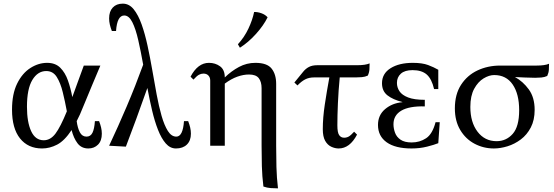

<svg xmlns="http://www.w3.org/2000/svg" viewBox="-20 -800 3039 1054"><path d="M539 -66Q539 -27 518 -6Q497 15 465 15Q427 15 405.5 -13.5Q384 -42 373 -86Q334 -27 293.5 -6Q253 15 211 15Q134 15 90 -40Q46 -95 46 -198Q46 -284 74 -341Q102 -398 146.5 -426.5Q191 -455 239 -455Q284 -455 311 -428Q338 -401 353 -358Q368 -315 377 -267Q390 -304 406 -347Q422 -390 440 -440H531Q508 -386 485.5 -332Q463 -278 445.5 -235.5Q428 -193 419 -172Q410 -152 401 -135Q406 -97 418.5 -73.5Q431 -50 455 -50Q477 -50 487.5 -71Q498 -92 501 -135H524Q531 -117 535 -100Q539 -83 539 -66ZM128 -214Q128 -130 151 -80Q174 -30 220 -30Q257 -30 284.5 -66.5Q312 -103 347 -189Q337 -243 324.5 -294Q312 -345 291.5 -377.5Q271 -410 234 -410Q187 -410 157.5 -361Q128 -312 128 -214Z M1013 -135Q1020 -117 1024 -100Q1028 -83 1028 -66Q1028 -28 1006 -6.5Q984 15 946 15Q914 15 890 -12.5Q866 -40 847.5 -87Q829 -134 815 -193.5Q801 -253 789 -317Q759 -232 728.5 -148.5Q698 -65 671 5L579 0Q628 -104 675.5 -215.5Q723 -327 766 -445Q753 -518 739 -579.5Q725 -641 706.5 -678Q688 -715 662 -715Q623 -715 617 -630H594Q587 -648 583 -665Q579 -682 579 -699Q579 -737 599 -758.5Q619 -780 654 -780Q689 -780 714 -749Q739 -718 757.5 -666Q776 -614 790 -549Q804 -484 816 -415Q828 -346 840 -281Q852 -216 867 -164Q882 -112 901.5 -81Q921 -50 948 -50Q984 -50 990 -135Z M1134 0V-358Q1134 -375 1124 -385.5Q1114 -396 1097 -396Q1084 -396 1072 -389.5Q1060 -383 1042 -363L1026 -379Q1066 -455 1127 -455Q1162 -455 1188 -436Q1214 -417 1214 -375Q1250 -410 1292 -432.5Q1334 -455 1382 -455Q1446 -455 1471 -423.5Q1496 -392 1496 -340V0Q1496 58 1497.5 116.5Q1499 175 1506 234Q1486 234 1466 232.5Q1446 231 1426 224Q1419 168 1417.5 112Q1416 56 1416 0V-316Q1416 -351 1400.5 -371Q1385 -391 1347 -391Q1316 -391 1282.5 -379Q1249 -367 1214 -341V0ZM1375 -734Q1393 -735 1414.5 -727.5Q1436 -720 1449 -705Q1427 -660 1385 -613.5Q1343 -567 1297 -538L1286 -557Q1321 -595 1343.5 -642.5Q1366 -690 1375 -734Z M1613 -331 1596 -347 1645 -407Q1658 -423 1676 -432.5Q1694 -442 1722 -442H1940Q1986 -442 2009 -452Q2009 -436 2008 -419Q2007 -402 1999 -385Q1984 -378 1966.5 -376.5Q1949 -375 1933 -375H1845Q1838 -302 1835 -233.5Q1832 -165 1832 -112Q1832 -72 1842 -58Q1852 -44 1869 -44Q1883 -44 1894.5 -50.5Q1906 -57 1924 -77L1940 -61Q1900 15 1839 15Q1819 15 1798.5 5.5Q1778 -4 1765 -27Q1752 -50 1752 -91Q1752 -153 1763 -226Q1774 -299 1788 -375H1704Q1676 -375 1655 -364Q1634 -353 1613 -331Z M2189 -239V-240Q2137 -253 2107 -276.5Q2077 -300 2077 -343Q2077 -396 2124 -425.5Q2171 -455 2246 -455Q2298 -455 2330 -443Q2362 -431 2386 -417V-311H2363Q2350 -367 2322.5 -391Q2295 -415 2245 -415Q2202 -415 2180.5 -395.5Q2159 -376 2159 -345Q2159 -320 2173 -299Q2187 -278 2220.5 -265Q2254 -252 2312 -252V-216Q2226 -218 2183 -192.5Q2140 -167 2140 -118Q2140 -95 2148.5 -71.5Q2157 -48 2179 -33Q2201 -18 2240 -18Q2284 -18 2319 -41Q2354 -64 2371 -129H2394L2386 -14Q2364 -5 2324.5 5Q2285 15 2239 15Q2150 15 2102.5 -19Q2055 -53 2055 -114Q2055 -168 2094 -201Q2133 -234 2189 -239Z M2691 15Q2634 15 2585 -11Q2536 -37 2506.5 -86.5Q2477 -136 2477 -205Q2477 -282 2511 -334.5Q2545 -387 2601.5 -413.5Q2658 -440 2725 -440H2925Q2971 -440 2994 -450Q2994 -434 2993 -417Q2992 -400 2984 -383Q2969 -376 2951.5 -374.5Q2934 -373 2918 -373Q2890 -373 2862 -374.5Q2834 -376 2807 -377Q2851 -353 2883 -309Q2915 -265 2915 -197Q2915 -141 2894 -100.5Q2873 -60 2839 -34.5Q2805 -9 2766 3Q2727 15 2691 15ZM2562 -213Q2562 -129 2601.5 -77Q2641 -25 2706 -25Q2759 -25 2794.5 -65Q2830 -105 2830 -195Q2830 -284 2794.5 -336Q2759 -388 2693 -388Q2665 -388 2634.5 -369.5Q2604 -351 2583 -312.5Q2562 -274 2562 -213Z"/></svg>

Font: Bona Nova
Style: Regular
Weight: 400
Designer: Mateusz Machalski
Foundry: Capitalics
Version: Version 4.001; ttfautohint (v1.8.3)